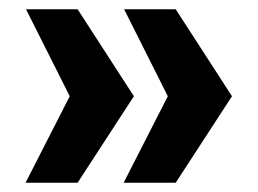

<svg xmlns="http://www.w3.org/2000/svg" viewBox="-20 -471 554 413"><path d="M36 -451H147L268 -264L147 -78H35L130 -264ZM247 -451H358L479 -264L358 -78H246L341 -264Z"/></svg>

Font: Genos Black
Style: Regular
Weight: 900
Designer: Robert E. Leuschke
Foundry: Robert E. Leuschke
Version: Version 1.010